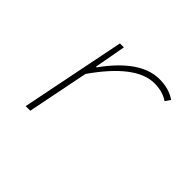

<svg xmlns="http://www.w3.org/2000/svg" viewBox="-114 -659 827 827"><g transform="rotate(45 300.0 -245.0)"><path d="M116 0 212 -478H236L210 -334H214Q326 -490 442 -490Q500 -490 540 -462L524 -438Q489 -462 439 -462Q327 -462 200 -280L144 0Z"/></g></svg>

Font: TypoPRO Source Code Pro
Style: Italic
Weight: 200
Italic angle: -11°
Monospace: yes
Designer: Paul D. Hunt, Teo Tuominen
Foundry: Adobe Systems Incorporated
Version: Version 1.030;PS 1.0;hotconv 1.0.84;makeotf.lib2.5.63406